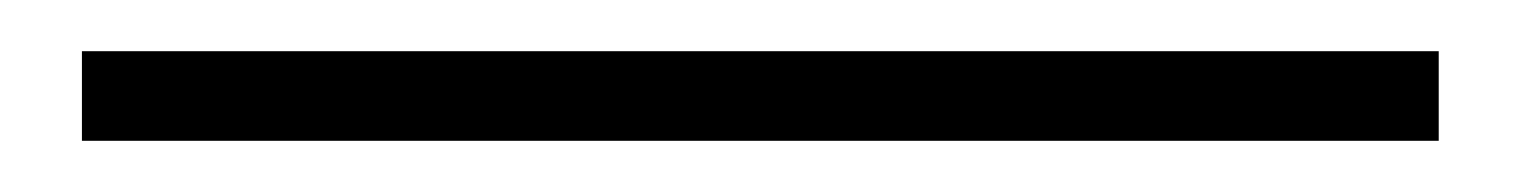

<svg xmlns="http://www.w3.org/2000/svg" viewBox="-20 -8 593 75"><path d="M12 12H542V47H12ZM12 12H542V47H12Z"/></svg>

Font: Phudu Medium
Style: Regular
Weight: 500
Version: Version 1.005;gftools[0.9.23]